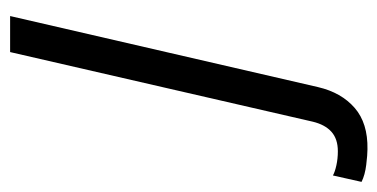

<svg xmlns="http://www.w3.org/2000/svg" viewBox="-340 -342 764 389"><g transform="rotate(-90 42.5 -148.0)"><path d="M-66 214Q-77 214 -97.5 211.5Q-118 209 -132 202L-119 144Q-112 148 -98.5 151Q-85 154 -70 154Q-45 154 -30.5 141Q-16 128 -10 103L131 -510H204L60 114Q49 161 18 188Q-13 215 -66 214Z"/></g></svg>

Font: Instrument Sans SemiCondensed
Style: Italic
Weight: 400
Width: 4
Italic angle: -13°
Designer: Rodrigo Fuenzalida
Foundry: fragTYPE
Version: Version 1.000;gftools[0.9.28]